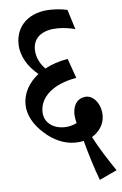

<svg xmlns="http://www.w3.org/2000/svg" viewBox="-53 -670 511 802"><g transform="rotate(-5 203.0 -269.0)"><path d="M333 94 406 60C376 16 337 -45 316 -87C344 -104 368 -134 368 -172C368 -220 339 -257 307 -257C278 -257 251 -237 251 -188C251 -180 253 -164 257 -151C242 -143 224 -138 204 -138C154 -138 119 -167 119 -211C119 -272 173 -322 272 -339L243 -421C207 -415 174 -404 147 -389C130 -406 110 -435 110 -473C110 -527 155 -552 213 -552C239 -552 266 -548 286 -542L260 -625C238 -630 215 -632 193 -632C100 -632 44 -578 44 -503C44 -450 74 -403 116 -369C75 -337 51 -294 51 -247C51 -204 75 -160 115 -125C154 -89 199 -70 243 -70C254 -70 268 -71 280 -74C292 -28 316 51 333 94Z"/></g></svg>

Font: Noto Serif Devanagari ExtraCondensed
Style: Regular
Weight: 400
Width: 2
Designer: Universal Thirst, Indian Type Foundry and the Monotype Design Team
Foundry: Monotype Imaging Inc.
Version: Version 2.004